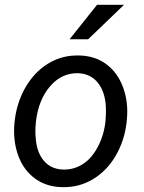

<svg xmlns="http://www.w3.org/2000/svg" viewBox="-20 -769 598 799"><path d="M308.6 -538.1Q375 -537.1 422.4 -502Q469.7 -466.8 492.4 -405Q515.1 -343.3 507.8 -270L506.8 -259.3Q497.6 -182.1 460.9 -119.9Q424.3 -57.6 366.2 -22.9Q308.1 11.7 238.8 9.8Q172.9 8.8 125.2 -26.4Q77.6 -61.5 55.7 -122.1Q33.7 -182.6 40 -255.4Q47.4 -337.4 84.5 -402.8Q121.6 -468.3 179.9 -504.2Q238.3 -540 308.6 -538.1ZM128.9 -254.9Q125.5 -224.1 128.9 -190.9Q133.8 -133.3 163.3 -99.1Q192.9 -64.9 242.2 -63.5Q286.1 -62 323.2 -85.2Q360.4 -108.4 385.7 -155.3Q411.1 -202.1 418.5 -259.3Q422.4 -304.2 419.9 -335Q414.1 -394 384.3 -428.2Q354.5 -462.4 305.2 -464.4Q236.8 -465.8 189 -410.6Q141.1 -355.5 129.9 -266.1ZM383.8 -749H496.1L346.7 -605.5H269.5Z"/></svg>

Font: RobotoDraft
Style: Italic
Weight: 400
Italic angle: -12°
Version: Version 2.001101; 2014